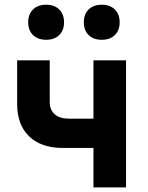

<svg xmlns="http://www.w3.org/2000/svg" viewBox="-20 -811 640 831"><path d="M384.5 0V-170.6H252Q158.5 -170.6 106.3 -220.7Q54.2 -270.8 54.2 -361.2V-550H195.2V-369.7Q195.2 -335.8 216.6 -316.7Q238 -297.5 277.9 -297.5H384.5V-550H525.5V0ZM420.3 -638.8Q384.5 -638.8 363.7 -659.2Q342.8 -679.7 342.8 -714.5Q342.8 -749.6 363.7 -770.1Q384.5 -790.6 420.3 -790.6Q456.1 -790.6 477 -770.1Q497.9 -749.6 497.9 -714.5Q497.9 -679.7 477 -659.2Q456.1 -638.8 420.3 -638.8ZM179.7 -638.8Q143.9 -638.8 123 -659.2Q102.1 -679.7 102.1 -714.5Q102.1 -749.6 123 -770.1Q143.9 -790.6 179.7 -790.6Q215.5 -790.6 236.3 -770.1Q257.2 -749.6 257.2 -714.5Q257.2 -679.7 236.3 -659.2Q215.5 -638.8 179.7 -638.8Z"/></svg>

Font: JetBrains Mono
Style: Regular
Weight: 400
Monospace: yes
Designer: Philipp Nurullin, Konstantin Bulenkov
Foundry: JetBrains
Version: Version 2.305